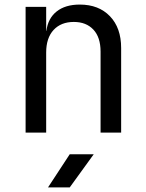

<svg xmlns="http://www.w3.org/2000/svg" viewBox="-20 -580 640 840"><path d="M92 0V-550H182V-445H183Q190 -500 228 -530Q266 -560 329 -560Q412 -560 461 -509Q510 -458 510 -370V0H420V-354Q420 -417 388.5 -450.5Q357 -484 303 -484Q247 -484 214.5 -449Q182 -414 182 -350V0ZM190 240 285 95H390L285 240Z"/></svg>

Font: JetBrainsMonoNL NF
Style: Regular
Weight: 400
Designer: Philipp Nurullin, Konstantin Bulenkov
Foundry: JetBrains
Version: Version 2.304; ttfautohint (v1.8.4.7-5d5b);Nerd Fonts 3.2.1